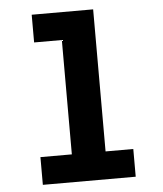

<svg xmlns="http://www.w3.org/2000/svg" viewBox="-53 -781 705 828"><g transform="rotate(-5 300.0 -367.5)"><path d="M99 0V-120H235V-615H115V-735H381V-120H501V0Z"/></g></svg>

Font: Iosevka Custom Heavy Extended
Style: Regular
Weight: 900
Width: 7
Monospace: yes
Designer: Belleve Invis
Foundry: Belleve Invis
Version: Version 11.2.4; ttfautohint (v1.8.4)